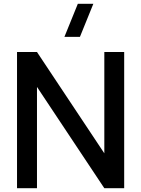

<svg xmlns="http://www.w3.org/2000/svg" viewBox="-20 -995 746 1015"><path d="M473.5 -975H391.5L320.5 -800H402.5ZM175.5 0V-535.5L531.5 0H636.5V-720H531.5V-184.5L175.5 -720H70V0Z"/></svg>

Font: Vela Sans SemBd
Style: Regular
Weight: 600
Designer: Principal design: Mikhail Sharanda - project Manrope.
Design modification: Ravid Balaliev
Foundry: Mikhail Sharanda
Version: Version 1.001